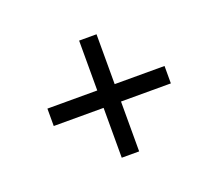

<svg xmlns="http://www.w3.org/2000/svg" viewBox="-74 -503 648 570"><g transform="rotate(-20 250.0 -218.0)"><path d="M222.5 -403H277.5V-245.5H435V-190.5H277.5V-33H222.5V-190.5H65V-245.5H222.5Z"/></g></svg>

Font: Newsreader Text SemiBold
Style: Regular
Weight: 600
Designer: Hugues Gentile
Foundry: Production Type
Version: Version 1.001